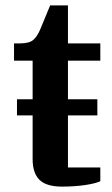

<svg xmlns="http://www.w3.org/2000/svg" viewBox="-20 -683 416 712"><path d="M210 9Q152 9 126.5 -16Q101 -41 101 -93V-255H43V-315H101V-458H32V-522H54Q89 -522 104 -535.5Q119 -549 130 -576L166 -663H232V-522H352V-458H232V-315H341V-255H232V-62H352V-11Q336 -3 297 3Q258 9 210 9Z"/></svg>

Font: IBM Plex Serif SemiBold
Style: Regular
Weight: 600
Designer: Mike Abbink, Paul van der Laan, Pieter van Rosmalen
Foundry: Bold Monday
Version: Version 2.5